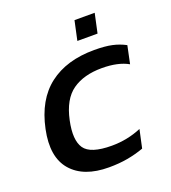

<svg xmlns="http://www.w3.org/2000/svg" viewBox="-121 -723 730 822"><g transform="rotate(-20 244.0 -311.5)"><path d="M293 -545 312 -633H404L385 -545ZM236 10Q121 10 66 -53.5Q11 -117 36 -237Q62 -362 141.5 -423Q221 -484 347 -484Q396 -484 428 -477Q460 -470 488 -455L471 -374Q425 -400 351 -400Q269 -400 217 -363.5Q165 -327 146 -237Q128 -152 155 -112.5Q182 -73 279 -73Q350 -73 414 -100L396 -17Q360 -4 321 3Q282 10 236 10Z"/></g></svg>

Font: Kanit
Style: Italic
Weight: 400
Italic angle: -12°
Designer: Katatrad Team
Foundry: CadsonDemak
Version: Version 2.000; ttfautohint (v1.8.3)